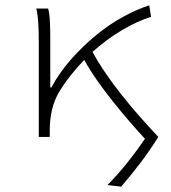

<svg xmlns="http://www.w3.org/2000/svg" viewBox="-20 -512 640 718"><path d="M433 186 382 180Q423 138 458 94Q493 50 522 7Q495 -22 464.5 -57.5Q434 -93 403 -131.5Q372 -170 344 -210Q316 -250 295 -288Q269 -261 245 -231Q221 -201 201 -168Q166 -109 166 -23V0H125V-358Q125 -387 123.5 -419Q122 -451 116 -480H160Q165 -463 166.5 -433Q168 -403 168 -372V-185H172Q203 -242 247 -291.5Q291 -341 340 -381Q389 -421 440 -449Q491 -477 538 -492L545 -449Q493 -433 436.5 -399.5Q380 -366 326 -318Q347 -279 375.5 -237.5Q404 -196 436.5 -155Q469 -114 504 -74.5Q539 -35 572 0Q539 53 502.5 100.5Q466 148 433 186Z"/></svg>

Font: Source Code Pro Light
Style: Regular
Weight: 300
Monospace: yes
Designer: Paul D. Hunt, Teo Tuominen
Foundry: Adobe Systems Incorporated
Version: Version 2.030;PS 1.000;hotconv 16.6.51;makeotf.lib2.5.65220